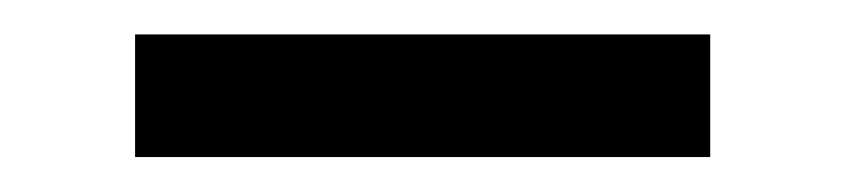

<svg xmlns="http://www.w3.org/2000/svg" viewBox="-20 -747 489 111"><path d="M390.6 -727.1V-656.2H58.1V-727.1Z"/></svg>

Font: Sahel VF Regular
Style: Regular
Weight: 400
Foundry: Saber Rastikerdar (saber.rastikerdar@gmail.com)
Version: Version 3.4.0